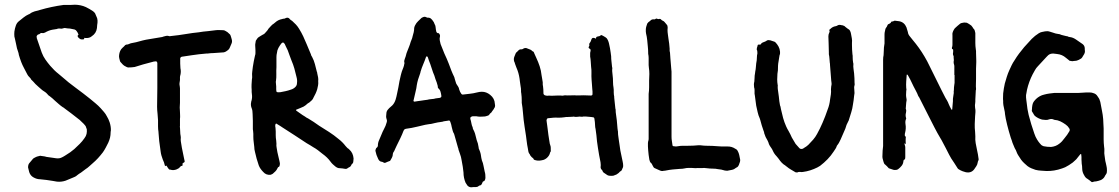

<svg xmlns="http://www.w3.org/2000/svg" viewBox="-20 -721 4743 814"><path d="M221 49 204 46Q191 44 177.5 42Q164 40 150 39Q136 39 122 31Q109 24 104 9Q103 4 101.5 -1Q100 -6 99 -11Q99 -23 104 -29Q109 -34 112.5 -39Q116 -44 120 -48Q122 -50 124 -51Q126 -52 128 -53Q133 -56 138 -57.5Q143 -59 148 -60Q150 -61 151.5 -60.5Q153 -60 154 -60Q159 -59 165 -58.5Q171 -58 176 -56L218 -50Q232 -48 243 -54Q247 -56 250.5 -58Q254 -60 257 -62Q279 -75 295 -89Q307 -100 318 -111Q329 -122 338 -135Q345 -144 347 -153.5Q349 -163 348 -173L345 -181Q344 -186 341 -189Q338 -192 335 -196Q329 -201 323.5 -207Q318 -213 312 -217Q297 -229 282.5 -240Q268 -251 253 -262Q252 -264 247 -266Q238 -272 229.5 -279.5Q221 -287 213 -294Q203 -304 191 -313Q185 -316 180 -323Q176 -328 168 -333Q161 -337 155 -342.5Q149 -348 143 -353L130 -365Q126 -370 121.5 -374.5Q117 -379 112 -384Q110 -389 106.5 -392Q103 -395 100 -399Q99 -401 97 -403.5Q95 -406 94 -409Q88 -421 81.5 -433Q75 -445 70 -458Q67 -466 64.5 -473.5Q62 -481 60 -488Q59 -496 56.5 -502.5Q54 -509 52 -516Q50 -527 47.5 -537.5Q45 -548 43 -558L41 -566Q40 -577 41 -587Q43 -601 47 -612Q51 -624 60 -631Q70 -639 80 -647Q90 -655 101 -660Q103 -660 104 -661Q114 -669 126 -672.5Q138 -676 150 -679Q198 -693 249 -700H259Q269 -700 278 -700Q287 -700 297 -701Q309 -701 321 -698.5Q333 -696 344 -691Q352 -687 360 -682.5Q368 -678 375 -673Q383 -667 385 -660L388 -653Q393 -644 393.5 -634.5Q394 -625 392 -615Q392 -612 391.5 -608.5Q391 -605 391 -602Q388 -580 370 -568Q359 -558 341 -560Q337 -562 337 -558Q337 -554 332 -554H326Q320 -554 314 -560Q309 -565 309 -568Q309 -572 313 -574Q311 -579 309 -583Q307 -587 305 -589Q302 -594 296 -596Q291 -597 286 -598Q281 -599 276 -600Q272 -600 267 -600.5Q262 -601 257 -602Q254 -603 248 -601Q245 -600 242 -599.5Q239 -599 235 -600Q232 -600 228.5 -600Q225 -600 221 -598L202 -595Q186 -592 171 -583Q168 -582 165 -581Q162 -580 159 -581Q153 -582 149 -578Q148 -576 144.5 -575.5Q141 -575 139 -573Q135 -569 135 -565Q136 -563 136 -559L157 -498Q163 -482 172.5 -468.5Q182 -455 193 -442Q210 -422 228 -408L260 -381Q270 -372 281 -364Q292 -356 302 -348Q317 -337 332 -325.5Q347 -314 362 -302Q374 -292 385.5 -282.5Q397 -273 407 -262Q414 -254 421 -246Q428 -238 433 -228Q440 -217 445 -202Q451 -183 450 -166Q449 -164 449 -160Q449 -148 446.5 -137.5Q444 -127 439 -116Q434 -106 428.5 -95.5Q423 -85 416 -75Q406 -62 395.5 -50.5Q385 -39 372 -28Q365 -22 358 -15.5Q351 -9 343 -4Q338 0 333 3.5Q328 7 323 11Q319 13 315 16Q311 19 307 22Q303 26 297.5 28.5Q292 31 287 33L258 45Q249 48 240 49Q231 50 221 49Z M705 -1Q703 -2 699 -2Q697 -2 695 -5Q693 -8 691 -10.5Q689 -13 687 -17Q684 -21 682 -17H680Q680 -18 679.5 -18.5Q679 -19 679 -19Q676 -33 670 -45Q667 -53 664.5 -61.5Q662 -70 661 -79L655 -123L652 -159V-161Q650 -173 650 -185.5Q650 -198 650 -211Q649 -218 649 -224.5Q649 -231 648 -238Q647 -246 646.5 -254Q646 -262 646 -269L647 -348V-455Q645 -461 641 -461Q639 -461 636.5 -460.5Q634 -460 632 -460L587 -448Q578 -445 569 -442.5Q560 -440 551 -437Q544 -436 537.5 -435.5Q531 -435 524 -435Q519 -435 513 -439Q506 -442 501 -447Q496 -452 491 -458L489 -461Q487 -468 485.5 -474.5Q484 -481 485 -488Q486 -497 489.5 -505Q493 -513 500 -519Q503 -521 505.5 -524Q508 -527 511 -530Q515 -532 516 -532Q522 -532 527 -534.5Q532 -537 537 -538Q542 -539 547 -540Q552 -541 557 -542Q571 -546 585 -549.5Q599 -553 613 -555L667 -564Q669 -565 670.5 -565Q672 -565 673 -566Q679 -568 685 -569Q691 -570 697 -568Q699 -567 700.5 -567.5Q702 -568 703 -568Q720 -570 737 -572Q754 -574 770 -577Q783 -579 796 -581Q809 -583 822 -584Q832 -586 842 -587Q852 -588 862 -589Q870 -590 878.5 -591Q887 -592 895 -593Q903 -594 910.5 -593.5Q918 -593 926 -593Q931 -593 935.5 -590Q940 -587 944 -585Q948 -582 955 -575Q957 -573 959 -566Q960 -563 961 -559.5Q962 -556 963 -552Q965 -543 961 -535L955 -521Q954 -518 952.5 -515.5Q951 -513 949 -511Q947 -509 947 -509Q943 -506 938.5 -503Q934 -500 928 -499L885 -496Q879 -496 873 -495.5Q867 -495 860 -494H855Q839 -493 824 -491Q809 -489 794 -487L754 -481Q751 -481 750 -480Q746 -480 744 -474V-471Q744 -461 744 -451.5Q744 -442 745 -432Q748 -418 745 -404Q744 -401 743.5 -398.5Q743 -396 743 -394Q744 -382 741 -368Q741 -365 741 -362Q741 -359 742 -356Q743 -352 743 -347Q743 -342 743 -337V-285Q743 -281 742.5 -275.5Q742 -270 742 -265Q742 -261 742.5 -256Q743 -251 743 -246Q743 -239 743.5 -232Q744 -225 743 -217V-186Q743 -185 742.5 -184Q742 -183 743 -181Q744 -172 744 -162.5Q744 -153 746 -144Q746 -141 746.5 -138Q747 -135 746 -132Q746 -123 748 -113.5Q750 -104 751 -95Q753 -84 755.5 -73Q758 -62 760 -51L763 -37Q763 -34 760 -32Q760 -32 759.5 -32Q759 -32 758 -31Q753 -29 754 -25V-20Q754 -20 753.5 -19Q753 -18 752 -18Q747 -18 744 -14Q741 -10 737.5 -7.5Q734 -5 729 -3Q716 2 705 -1Z M1127 20Q1108 22 1096 8Q1090 2 1085 -5Q1080 -12 1077 -20Q1072 -34 1068 -48.5Q1064 -63 1061 -77Q1058 -88 1058 -98Q1057 -109 1055.5 -119.5Q1054 -130 1054 -141Q1054 -147 1054 -153.5Q1054 -160 1053 -166Q1052 -170 1052 -173Q1052 -176 1052 -180Q1052 -194 1052 -208.5Q1052 -223 1051 -237Q1051 -245 1050 -251.5Q1049 -258 1046 -265Q1042 -276 1045 -289Q1045 -292 1046 -293Q1048 -300 1048.5 -307Q1049 -314 1048 -321Q1047 -326 1047 -331Q1047 -336 1047 -340Q1046 -351 1046.5 -362.5Q1047 -374 1048 -385Q1049 -388 1049 -391Q1049 -394 1049 -397Q1048 -408 1049.5 -418Q1051 -428 1052 -438Q1054 -450 1056 -461.5Q1058 -473 1061 -485Q1063 -490 1063 -496Q1063 -502 1063 -508Q1063 -513 1062.5 -518Q1062 -523 1062 -527Q1062 -530 1062 -533Q1062 -536 1063 -539Q1064 -542 1064 -545Q1064 -548 1065 -549Q1068 -553 1070 -556.5Q1072 -560 1076 -563Q1081 -566 1085.5 -569Q1090 -572 1094 -574Q1099 -576 1102 -579Q1106 -584 1110.5 -588.5Q1115 -593 1118 -599Q1123 -604 1128.5 -610.5Q1134 -617 1141 -621Q1143 -622 1147 -626Q1159 -637 1175 -640Q1178 -641 1180.5 -641.5Q1183 -642 1186 -642L1193 -645Q1201 -648 1207 -642Q1209 -639 1212.5 -636.5Q1216 -634 1219 -632Q1227 -625 1234.5 -617Q1242 -609 1248 -599Q1258 -583 1265.5 -567Q1273 -551 1280 -534L1298 -491Q1299 -485 1303 -480Q1311 -465 1315 -449.5Q1319 -434 1323 -418Q1324 -416 1324.5 -414Q1325 -412 1325 -410Q1327 -402 1328.5 -393.5Q1330 -385 1329 -377Q1330 -368 1328.5 -359.5Q1327 -351 1325 -343Q1322 -333 1318 -324.5Q1314 -316 1309 -307Q1307 -301 1302 -296Q1297 -291 1292 -287Q1284 -283 1276 -275Q1274 -273 1271.5 -272Q1269 -271 1267 -269Q1260 -266 1252 -262.5Q1244 -259 1236 -256Q1235 -256 1235 -254.5Q1235 -253 1236 -252L1263 -233Q1268 -230 1272 -227.5Q1276 -225 1280 -222L1286 -219Q1298 -212 1310 -204Q1322 -196 1333 -188Q1354 -175 1375 -161.5Q1396 -148 1415 -132Q1432 -119 1445 -102Q1448 -99 1451 -95.5Q1454 -92 1458 -90L1461 -87Q1477 -73 1479 -49Q1479 -46 1478.5 -43Q1478 -40 1478 -37Q1478 -31 1474 -27Q1470 -25 1470 -22Q1467 -15 1461.5 -12.5Q1456 -10 1451 -6Q1449 -5 1444 -5Q1438 -6 1431.5 -7Q1425 -8 1419 -8Q1411 -8 1402 -15Q1396 -20 1391 -24.5Q1386 -29 1381 -36Q1368 -54 1347 -69Q1337 -77 1328 -84Q1319 -91 1308 -97Q1301 -101 1294.5 -105.5Q1288 -110 1280 -114Q1255 -131 1229 -147.5Q1203 -164 1177 -181Q1173 -184 1168 -187Q1163 -190 1158 -193Q1156 -195 1152 -197Q1148 -197 1148 -194Q1148 -193 1147.5 -192.5Q1147 -192 1147 -191Q1147 -188 1147 -185Q1147 -182 1148 -179Q1149 -171 1149 -163.5Q1149 -156 1149 -148Q1149 -142 1149.5 -136.5Q1150 -131 1151 -125Q1151 -122 1151.5 -118.5Q1152 -115 1152 -112Q1151 -103 1153 -94Q1155 -85 1156 -76L1162 -50Q1163 -46 1164 -41.5Q1165 -37 1166 -32Q1167 -28 1166.5 -24.5Q1166 -21 1165 -17Q1165 -16 1163 -14Q1158 -13 1156 -7Q1153 0 1147.5 5.5Q1142 11 1136 16Q1135 17 1132 18Q1129 19 1127 20ZM1166 -330H1168Q1179 -332 1190.5 -334.5Q1202 -337 1213 -341Q1224 -344 1232 -352Q1239 -359 1239 -368Q1240 -375 1239.5 -381.5Q1239 -388 1237 -395Q1233 -413 1228 -430.5Q1223 -448 1216 -464L1207 -488Q1204 -498 1200 -507.5Q1196 -517 1191 -526Q1190 -528 1189 -530.5Q1188 -533 1187 -535L1183 -539Q1180 -543 1176 -539Q1175 -539 1173 -537Q1166 -528 1160.5 -518Q1155 -508 1154 -496Q1153 -492 1152.5 -488Q1152 -484 1152 -479V-436Q1151 -422 1151.5 -407Q1152 -392 1150 -378Q1149 -375 1149.5 -372Q1150 -369 1150 -366Q1151 -360 1151 -354.5Q1151 -349 1151 -343Q1151 -333 1153.5 -331Q1156 -329 1166 -330Z M1978 73Q1969 73 1962 66Q1960 63 1958 60Q1956 57 1954 54Q1945 33 1945 10L1942 -14Q1939 -28 1937 -42Q1935 -56 1930 -69L1924 -86Q1924 -88 1923.5 -90Q1923 -92 1922 -94L1907 -147Q1906 -149 1905.5 -152Q1905 -155 1903 -157Q1900 -163 1898.5 -169.5Q1897 -176 1895 -183Q1894 -188 1893 -192.5Q1892 -197 1890 -202Q1888 -208 1886 -209.5Q1884 -211 1877 -209Q1872 -208 1866.5 -207.5Q1861 -207 1856 -205Q1852 -204 1846.5 -203.5Q1841 -203 1836 -202L1822 -199Q1817 -198 1811.5 -196.5Q1806 -195 1801 -195L1783 -192Q1775 -190 1766 -188Q1757 -186 1749 -184Q1725 -178 1701 -175Q1693 -173 1692 -168Q1691 -168 1691 -167.5Q1691 -167 1691 -167Q1685 -151 1677.5 -135.5Q1670 -120 1662 -104Q1660 -100 1658.5 -96.5Q1657 -93 1655 -89Q1654 -87 1653 -84.5Q1652 -82 1651 -80Q1645 -73 1645 -63Q1644 -57 1641 -51.5Q1638 -46 1635 -41Q1634 -38 1631 -38Q1627 -37 1623 -35Q1619 -33 1614 -31Q1611 -30 1608 -31Q1606 -32 1603.5 -33.5Q1601 -35 1599 -35Q1588 -36 1583 -48Q1575 -64 1572 -80Q1571 -84 1572.5 -87Q1574 -90 1575 -93Q1581 -97 1582 -102V-103Q1582 -116 1587.5 -127.5Q1593 -139 1597 -150Q1599 -156 1602 -162Q1605 -168 1608 -174Q1612 -181 1614.5 -187.5Q1617 -194 1619 -201Q1622 -209 1619 -216Q1617 -222 1617 -227.5Q1617 -233 1618 -239Q1618 -250 1626 -258Q1630 -263 1634.5 -266.5Q1639 -270 1643 -274Q1652 -283 1657 -298Q1661 -311 1663.5 -324.5Q1666 -338 1669 -351Q1671 -364 1673.5 -376.5Q1676 -389 1679 -401Q1680 -406 1681.5 -410.5Q1683 -415 1684 -419Q1687 -427 1690 -434.5Q1693 -442 1694 -450Q1696 -454 1694 -457Q1693 -462 1694.5 -466Q1696 -470 1697 -474Q1700 -481 1701.5 -488Q1703 -495 1706 -502Q1711 -515 1714.5 -523.5Q1718 -532 1721 -543Q1723 -549 1725.5 -554.5Q1728 -560 1729 -566Q1732 -575 1734 -584.5Q1736 -594 1736 -603Q1738 -611 1740 -614Q1745 -624 1752.5 -631Q1760 -638 1767 -645Q1772 -648 1777 -649.5Q1782 -651 1787 -648Q1791 -646 1792 -646Q1801 -647 1807 -642Q1813 -637 1817 -630Q1819 -628 1820 -625Q1821 -622 1822 -620Q1827 -612 1827 -604Q1827 -600 1828 -595.5Q1829 -591 1830 -586Q1833 -580 1839 -580Q1840 -581 1841 -580Q1842 -579 1842 -578Q1847 -572 1845 -565Q1843 -557 1844.5 -549.5Q1846 -542 1848 -534Q1852 -524 1856 -514Q1860 -504 1864 -494Q1869 -483 1874 -472Q1879 -461 1883 -450Q1888 -436 1893.5 -422Q1899 -408 1906 -394L1909 -383Q1910 -379 1911.5 -375Q1913 -371 1914 -367Q1916 -364 1917.5 -361Q1919 -358 1921 -356Q1926 -349 1927 -341Q1930 -331 1936 -323Q1938 -320 1942 -320Q1957 -322 1972 -323.5Q1987 -325 2002 -329Q2013 -332 2023 -332Q2042 -332 2058 -319Q2077 -304 2078 -281Q2078 -276 2079 -273Q2079 -266 2075 -262Q2074 -259 2071.5 -256Q2069 -253 2067 -250Q2065 -246 2063 -244L2057 -239Q2056 -237 2054 -234.5Q2052 -232 2049 -231Q2045 -230 2041 -228.5Q2037 -227 2032 -227Q2014 -225 2000 -228H1984Q1982 -228 1978 -226Q1974 -224 1974 -221V-217Q1977 -208 1978.5 -198.5Q1980 -189 1984 -181Q1984 -177 1986 -173Q1991 -164 1994 -154.5Q1997 -145 1999 -135Q1999 -133 2001 -127Q2004 -120 2006 -112.5Q2008 -105 2009 -97Q2009 -91 2012 -86Q2016 -77 2018 -68Q2020 -59 2021 -49Q2022 -48 2022 -45.5Q2022 -43 2023 -41Q2028 -30 2030 -17.5Q2032 -5 2035 7Q2037 13 2037.5 19.5Q2038 26 2038 33Q2038 38 2035 44Q2032 47 2032 47Q2026 48 2025 54L2022 60Q2020 64 2016 65Q2012 65 2009 68Q2005 72 1998 72Q1994 72 1988.5 72Q1983 72 1978 73ZM1737 -290Q1743 -291 1749.5 -292Q1756 -293 1764 -294Q1769 -295 1777 -296Q1785 -297 1792 -298Q1799 -300 1806 -300.5Q1813 -301 1820 -302Q1826 -304 1832 -304.5Q1838 -305 1844 -306Q1853 -308 1851 -316Q1850 -324 1847.5 -332.5Q1845 -341 1838 -347Q1836 -349 1836 -353V-356Q1834 -364 1831.5 -371.5Q1829 -379 1826 -386Q1824 -394 1821.5 -400.5Q1819 -407 1816 -414L1804 -450Q1801 -457 1798.5 -464Q1796 -471 1794 -478L1791 -482H1788L1786 -479Q1781 -464 1774.5 -449Q1768 -434 1763 -417Q1763 -415 1762 -412Q1761 -409 1760 -406Q1756 -396 1752.5 -384Q1749 -372 1747 -360Q1746 -353 1745 -346.5Q1744 -340 1742 -333L1733 -294Q1732 -293 1734 -291.5Q1736 -290 1737 -290Z M2580 24Q2571 25 2563 24Q2555 23 2547 16Q2545 14 2541 12Q2536 9 2535 5Q2534 1 2531 -1.5Q2528 -4 2527 -8Q2526 -11 2526.5 -14.5Q2527 -18 2527 -21Q2527 -24 2526.5 -27Q2526 -30 2526 -33Q2523 -48 2520 -63.5Q2517 -79 2515 -94Q2514 -101 2513 -108Q2512 -115 2511 -122Q2510 -135 2508.5 -148Q2507 -161 2505 -174Q2503 -182 2503 -188Q2503 -196 2502 -203.5Q2501 -211 2500 -218Q2499 -224 2493 -224L2486 -225Q2481 -226 2475 -226Q2469 -226 2463 -227H2453Q2451 -226 2447 -226Q2443 -226 2439.5 -226.5Q2436 -227 2431 -226Q2427 -226 2423.5 -225.5Q2420 -225 2415 -226Q2414 -227 2411.5 -226.5Q2409 -226 2407 -226Q2402 -226 2396.5 -225.5Q2391 -225 2386 -225Q2383 -225 2380 -225Q2377 -225 2374 -224Q2367 -223 2360 -222.5Q2353 -222 2346 -222Q2336 -223 2326 -222Q2316 -221 2306 -220H2303Q2298 -218 2298 -214Q2298 -213 2297.5 -212.5Q2297 -212 2297 -211Q2297 -206 2298 -203Q2299 -196 2300 -188.5Q2301 -181 2302 -173L2305 -149Q2306 -139 2308 -129.5Q2310 -120 2311 -111Q2312 -110 2312 -108.5Q2312 -107 2313 -105Q2315 -100 2315 -94Q2315 -88 2315 -82Q2317 -81 2314 -78Q2313 -76 2312 -74Q2311 -72 2311 -70Q2308 -60 2298 -51Q2288 -43 2279 -42Q2278 -42 2277 -41.5Q2276 -41 2274 -41Q2261 -38 2246 -43L2243 -45Q2242 -49 2239 -51Q2236 -53 2234 -55Q2232 -58 2229.5 -60.5Q2227 -63 2226 -67Q2226 -68 2225 -68Q2221 -73 2220 -79Q2219 -85 2218 -91L2215 -107Q2214 -116 2212.5 -125.5Q2211 -135 2210 -145L2204 -184Q2203 -191 2202 -198.5Q2201 -206 2200 -213L2197 -245Q2196 -255 2195 -265Q2194 -275 2192 -285V-294Q2192 -302 2191.5 -310Q2191 -318 2190 -325Q2189 -328 2189 -331Q2189 -334 2189 -337Q2189 -342 2188.5 -346.5Q2188 -351 2187 -356L2184 -377Q2183 -388 2180.5 -400Q2178 -412 2174 -423Q2172 -429 2169 -435.5Q2166 -442 2164 -449Q2162 -457 2160 -460Q2157 -470 2160 -479L2166 -494Q2167 -498 2172 -501Q2174 -504 2177 -506.5Q2180 -509 2183 -511Q2185 -512 2188 -512Q2191 -511 2196 -513L2199 -515Q2208 -520 2217 -515Q2222 -513 2227.5 -511Q2233 -509 2237 -504Q2243 -503 2245 -495L2254 -475Q2262 -458 2268 -440Q2274 -422 2276 -402Q2277 -395 2278.5 -387.5Q2280 -380 2281 -372V-364Q2281 -359 2282 -357Q2283 -350 2283.5 -342Q2284 -334 2284 -326V-324Q2285 -319 2290 -317Q2293 -316 2296 -315.5Q2299 -315 2302 -315Q2307 -316 2310.5 -315.5Q2314 -315 2318 -315Q2325 -315 2331 -315.5Q2337 -316 2344 -316H2356Q2359 -316 2362.5 -315.5Q2366 -315 2369 -316Q2371 -316 2372.5 -316.5Q2374 -317 2375 -317Q2385 -316 2395 -316.5Q2405 -317 2415 -317Q2425 -316 2435 -316.5Q2445 -317 2455 -317Q2463 -317 2470.5 -316.5Q2478 -316 2485 -316Q2492 -316 2492 -322Q2492 -327 2492 -333Q2492 -339 2491 -344Q2490 -355 2489.5 -364.5Q2489 -374 2488 -384Q2487 -398 2487.5 -411.5Q2488 -425 2486 -438Q2485 -449 2484.5 -460Q2484 -471 2482 -481V-495Q2482 -499 2483 -501Q2483 -503 2483.5 -504.5Q2484 -506 2484 -507Q2484 -512 2482 -513L2479 -515Q2473 -519 2477 -524Q2480 -528 2478 -533Q2478 -536 2479 -537Q2481 -540 2483 -543Q2485 -546 2486 -550Q2489 -561 2495.5 -560.5Q2502 -560 2504 -558Q2505 -557 2506 -557.5Q2507 -558 2507 -559Q2507 -565 2513 -566Q2519 -567 2522 -568L2528 -572H2531Q2536 -570 2539.5 -567.5Q2543 -565 2547 -563Q2549 -562 2552 -559Q2559 -550 2562 -536Q2564 -526 2566 -517Q2568 -508 2569 -498Q2569 -496 2569.5 -494Q2570 -492 2570 -490L2571 -483Q2571 -471 2572.5 -459.5Q2574 -448 2575 -436Q2576 -435 2576 -432Q2575 -425 2575.5 -418.5Q2576 -412 2577 -404Q2578 -397 2578.5 -388.5Q2579 -380 2579 -372Q2579 -367 2579.5 -361Q2580 -355 2581 -350Q2582 -345 2582 -340Q2582 -335 2582 -330Q2582 -325 2582.5 -320.5Q2583 -316 2584 -311V-307Q2585 -295 2586.5 -283.5Q2588 -272 2589 -260Q2590 -259 2590 -256Q2590 -245 2592 -233.5Q2594 -222 2595 -211L2598 -176Q2598 -175 2598.5 -172.5Q2599 -170 2599 -168Q2600 -166 2600 -160Q2600 -151 2601.5 -142Q2603 -133 2604 -124Q2606 -114 2607 -104Q2608 -94 2610 -83Q2612 -71 2615 -59Q2618 -47 2620 -35Q2621 -31 2621.5 -26.5Q2622 -22 2622 -17Q2622 -12 2619 -7Q2618 -6 2617.5 -3.5Q2617 -1 2615 1Q2614 2 2614 3Q2614 4 2613 4Q2609 5 2606 9Q2603 13 2599 15Q2595 19 2588 21Z M2794 3Q2786 6 2776 1L2756 -8Q2751 -10 2748 -17L2745 -23Q2743 -28 2740 -30Q2735 -34 2733 -44Q2731 -54 2730 -64Q2729 -74 2728 -84Q2727 -92 2727 -100Q2727 -108 2727 -115L2728 -122Q2730 -127 2730 -132Q2730 -137 2730 -141V-323Q2732 -337 2732 -351.5Q2732 -366 2732 -380Q2733 -394 2733 -407.5Q2733 -421 2731 -434Q2730 -439 2730 -445Q2730 -451 2730 -457Q2730 -466 2730 -475Q2730 -484 2728 -493V-496Q2728 -510 2726.5 -523.5Q2725 -537 2724 -550Q2723 -558 2722 -565Q2721 -572 2719 -579Q2718 -583 2718 -587Q2718 -591 2718 -595Q2718 -602 2720 -608.5Q2722 -615 2724 -621Q2725 -623 2729 -627Q2731 -629 2733 -630Q2735 -631 2736 -632Q2742 -640 2752 -639Q2754 -638 2758 -640Q2763 -644 2767 -641Q2770 -639 2777 -641Q2780 -641 2782 -639Q2785 -635 2790 -633Q2795 -631 2797.5 -627.5Q2800 -624 2803 -621Q2805 -618 2807.5 -615.5Q2810 -613 2810 -609Q2811 -605 2810.5 -601.5Q2810 -598 2810 -594Q2810 -585 2811.5 -575.5Q2813 -566 2814 -557Q2816 -547 2817 -536.5Q2818 -526 2819 -515V-505Q2821 -498 2821 -491Q2821 -484 2822 -477V-476Q2823 -464 2824 -452Q2825 -440 2826 -428Q2827 -423 2827 -417.5Q2827 -412 2827 -407V-141Q2827 -132 2828.5 -123Q2830 -114 2831 -106Q2831 -101 2837 -101Q2846 -99 2854 -101Q2865 -103 2875.5 -103Q2886 -103 2897 -103Q2908 -103 2918.5 -103.5Q2929 -104 2939 -105H2950Q2958 -104 2964.5 -103.5Q2971 -103 2978 -103Q2989 -103 3000.5 -102.5Q3012 -102 3023 -101Q3031 -100 3039.5 -100Q3048 -100 3057 -100H3062Q3082 -101 3098 -90Q3105 -87 3108 -80Q3110 -76 3111.5 -72.5Q3113 -69 3114 -64Q3115 -60 3115.5 -56.5Q3116 -53 3117 -49Q3120 -40 3115 -29Q3114 -26 3113 -23Q3112 -20 3110 -17Q3108 -14 3105 -12Q3105 -12 3101 -10Q3093 -3 3083.5 -1Q3074 1 3063 3L3053 2Q3038 -3 3023 -4Q3019 -5 3014 -5.5Q3009 -6 3004 -6Q2997 -6 2990 -6.5Q2983 -7 2975 -8L2965 -9Q2956 -8 2947 -8.5Q2938 -9 2929 -8Q2925 -8 2921 -8.5Q2917 -9 2913 -9Q2905 -9 2897.5 -9Q2890 -9 2882 -7Q2878 -6 2872.5 -5.5Q2867 -5 2862 -5Q2847 -4 2832 -2.5Q2817 -1 2803 2Q2800 3 2794 3Z M3355 10Q3354 9 3352 9Q3342 3 3332.5 -2.5Q3323 -8 3315 -15Q3311 -17 3310 -19Q3301 -24 3294 -31.5Q3287 -39 3281 -48Q3279 -50 3277 -53Q3275 -56 3272 -59Q3262 -69 3256 -83Q3255 -86 3253 -89Q3251 -92 3249 -95Q3243 -103 3240 -110Q3238 -118 3234 -125.5Q3230 -133 3226 -140Q3225 -144 3223 -148Q3221 -152 3220 -156Q3220 -161 3217 -167Q3213 -178 3209.5 -189.5Q3206 -201 3203 -213Q3201 -217 3201 -219Q3195 -232 3192 -246Q3189 -260 3186 -273L3180 -318Q3179 -320 3179 -323Q3179 -326 3179 -328Q3179 -334 3179 -339.5Q3179 -345 3177 -351Q3175 -364 3178 -375Q3178 -379 3178.5 -382.5Q3179 -386 3179 -390Q3179 -395 3179.5 -400.5Q3180 -406 3181 -410Q3182 -413 3182 -418Q3184 -427 3184.5 -435.5Q3185 -444 3186 -452Q3189 -466 3189 -479Q3189 -483 3189.5 -486.5Q3190 -490 3191 -494Q3191 -503 3190 -507Q3187 -511 3189 -518Q3191 -522 3191 -524Q3192 -526 3192 -528.5Q3192 -531 3195 -532H3202Q3206 -532 3207 -535Q3208 -539 3214 -541Q3219 -543 3223 -544.5Q3227 -546 3231 -549Q3234 -551 3238 -551Q3242 -551 3246 -550L3264 -544Q3265 -543 3265.5 -543Q3266 -543 3267 -542Q3275 -534 3280.5 -524Q3286 -514 3287 -502Q3287 -498 3287 -494.5Q3287 -491 3285 -487Q3284 -481 3283 -475Q3282 -469 3281 -462Q3279 -452 3278.5 -442.5Q3278 -433 3278 -423Q3277 -419 3277 -415.5Q3277 -412 3276 -408Q3275 -396 3275 -384Q3275 -372 3277 -361Q3277 -360 3277.5 -358Q3278 -356 3277 -354Q3277 -344 3279 -333Q3281 -322 3282 -311Q3283 -301 3284 -292Q3285 -283 3287 -274Q3289 -270 3289.5 -266Q3290 -262 3291 -258Q3295 -239 3300 -221Q3305 -203 3313 -185Q3318 -174 3323 -166Q3331 -152 3337 -138Q3341 -131 3345 -124.5Q3349 -118 3353 -111Q3357 -106 3361 -102Q3365 -98 3369 -93Q3374 -88 3382 -90Q3387 -92 3389 -94Q3394 -97 3398.5 -100Q3403 -103 3407 -107Q3418 -118 3427.5 -129Q3437 -140 3444 -153Q3450 -164 3456 -176Q3462 -188 3467 -200Q3473 -214 3478.5 -228Q3484 -242 3489 -257Q3493 -267 3495.5 -277.5Q3498 -288 3499 -298Q3501 -309 3502.5 -320.5Q3504 -332 3503 -343Q3503 -346 3503.5 -349Q3504 -352 3504 -355Q3506 -362 3505.5 -368Q3505 -374 3504 -380Q3503 -397 3501.5 -412.5Q3500 -428 3499 -444Q3499 -452 3498 -455Q3497 -464 3496.5 -473Q3496 -482 3494 -491V-499Q3494 -509 3493.5 -518.5Q3493 -528 3493 -538Q3493 -546 3492.5 -552.5Q3492 -559 3492 -566Q3492 -575 3495 -581Q3498 -586 3497 -589Q3494 -595 3500 -598Q3505 -603 3510.5 -606Q3516 -609 3523 -610Q3525 -611 3526.5 -611Q3528 -611 3529 -612Q3535 -617 3545 -615Q3547 -614 3551 -614Q3560 -612 3564 -607Q3567 -604 3573 -600Q3581 -596 3584 -590Q3587 -584 3588 -577Q3590 -567 3591.5 -558Q3593 -549 3592 -539V-530Q3592 -520 3592.5 -510.5Q3593 -501 3594 -491Q3595 -488 3595 -484.5Q3595 -481 3595 -478Q3595 -472 3595.5 -466.5Q3596 -461 3597 -455Q3598 -453 3598 -449Q3597 -439 3598.5 -429.5Q3600 -420 3601 -410Q3602 -400 3602.5 -389Q3603 -378 3603 -367Q3604 -366 3603.5 -364Q3603 -362 3603 -360Q3600 -351 3602 -339Q3604 -326 3601 -314Q3600 -305 3599 -296Q3598 -287 3596 -277Q3594 -261 3589 -245Q3584 -229 3579 -213Q3579 -211 3576 -206Q3572 -199 3569 -191.5Q3566 -184 3564 -176L3561 -169Q3556 -159 3552.5 -149.5Q3549 -140 3544 -130Q3541 -124 3538 -118Q3535 -112 3531 -107Q3530 -105 3528 -103Q3526 -96 3522 -90Q3518 -84 3514 -78Q3503 -61 3488.5 -46Q3474 -31 3457 -18L3445 -11Q3431 -4 3415.5 1Q3400 6 3384 8Q3379 9 3373 8Q3370 8 3367 8Q3364 8 3361 10Z M4074 9Q4071 8 4067.5 7Q4064 6 4061 5Q4053 2 4045 -3Q4041 -5 4039 -9Q4032 -20 4026 -29.5Q4020 -39 4013 -49L4004 -65Q3997 -79 3990 -92.5Q3983 -106 3976 -119Q3974 -124 3971.5 -127.5Q3969 -131 3967 -135Q3960 -146 3954 -157.5Q3948 -169 3942 -180L3917 -229Q3907 -249 3897 -268.5Q3887 -288 3877 -308Q3875 -310 3873 -314Q3869 -325 3863.5 -335Q3858 -345 3853 -355Q3849 -362 3846 -369.5Q3843 -377 3839 -384L3828 -404Q3826 -404 3825 -405Q3825 -405 3824.5 -404.5Q3824 -404 3824 -403Q3823 -390 3822 -376Q3821 -362 3822 -348Q3824 -342 3822 -335Q3820 -317 3823 -303Q3824 -299 3823.5 -295Q3823 -291 3822 -286Q3821 -279 3821 -273Q3821 -267 3820 -260Q3822 -256 3822 -251.5Q3822 -247 3821 -243Q3818 -233 3821 -222Q3823 -219 3821 -216Q3817 -207 3819 -194Q3822 -177 3817 -157Q3816 -155 3816 -150Q3815 -146 3818 -143Q3822 -141 3820 -138Q3819 -125 3820 -111Q3820 -111 3820 -110.5Q3820 -110 3819 -110Q3818 -110 3818 -111Q3817 -112 3817 -113Q3815 -115 3815 -112Q3815 -107 3816 -106Q3818 -101 3818 -96Q3818 -91 3818 -86V-55Q3818 -52 3817.5 -49Q3817 -46 3814 -44Q3810 -43 3810 -37Q3809 -26 3802.5 -18Q3796 -10 3788 -4Q3784 -1 3778.5 -0.5Q3773 0 3768 -1L3750 -7Q3748 -7 3746 -10Q3743 -13 3740 -16.5Q3737 -20 3733 -23Q3728 -26 3726 -34Q3725 -39 3723 -45Q3721 -51 3721 -57Q3721 -64 3721.5 -70Q3722 -76 3722 -83Q3723 -88 3723 -92.5Q3723 -97 3724 -102V-468Q3724 -473 3724.5 -478Q3725 -483 3726 -487Q3726 -492 3726.5 -497Q3727 -502 3727 -507Q3727 -513 3727.5 -519Q3728 -525 3729 -530Q3730 -534 3730 -537Q3730 -540 3730 -544V-575Q3730 -582 3731.5 -587.5Q3733 -593 3734 -599L3737 -604Q3740 -607 3742 -613Q3744 -619 3748 -619Q3751 -621 3754 -622.5Q3757 -624 3758 -628L3759 -629Q3760 -629 3761 -629.5Q3762 -630 3763 -630Q3767 -630 3769.5 -632Q3772 -634 3776 -633Q3780 -632 3784 -632Q3788 -632 3792 -631Q3814 -627 3823 -605L3829 -585Q3830 -575 3838 -566Q3844 -559 3850 -551Q3856 -543 3863 -535Q3889 -502 3911 -461Q3913 -457 3915 -453Q3917 -449 3919 -445L3971 -340Q3977 -329 3982.5 -317.5Q3988 -306 3995 -295Q3997 -291 3999 -287.5Q4001 -284 4002 -280Q4007 -268 4014 -256Q4014 -256 4014.5 -255.5Q4015 -255 4015 -256Q4016 -256 4016.5 -256.5Q4017 -257 4017 -257L4020 -292V-302Q4021 -307 4021.5 -312.5Q4022 -318 4023 -323Q4024 -326 4023.5 -330Q4023 -334 4024 -338Q4024 -344 4024.5 -350.5Q4025 -357 4026 -363Q4027 -366 4027 -369.5Q4027 -373 4027 -376V-403H4026V-430Q4026 -435 4026 -440Q4026 -445 4024 -450Q4023 -453 4023 -459L4024 -466Q4024 -469 4023.5 -471.5Q4023 -474 4023 -477Q4024 -481 4022 -485Q4020 -489 4020 -493Q4021 -497 4021 -501Q4021 -505 4021 -509Q4021 -513 4017 -513Q4016 -513 4016 -515Q4015 -518 4016 -520Q4018 -525 4018 -531Q4018 -537 4018 -543V-572Q4017 -578 4019 -584Q4021 -590 4024 -595L4028 -601Q4033 -606 4039 -611Q4045 -616 4051 -621Q4051 -621 4055 -623Q4060 -624 4064.5 -625Q4069 -626 4074 -625Q4078 -625 4080 -624Q4084 -622 4088 -619.5Q4092 -617 4096 -614Q4098 -613 4098.5 -612Q4099 -611 4100 -610Q4102 -608 4103.5 -605.5Q4105 -603 4106 -601Q4111 -597 4112.5 -591.5Q4114 -586 4115 -581V-539Q4115 -532 4115.5 -525.5Q4116 -519 4117 -512Q4118 -508 4118 -504.5Q4118 -501 4118 -497Q4118 -489 4118.5 -480.5Q4119 -472 4119 -464V-457Q4119 -450 4118.5 -443.5Q4118 -437 4118 -430V-386Q4118 -376 4117.5 -365.5Q4117 -355 4118 -344Q4118 -340 4117 -338Q4116 -328 4116 -318.5Q4116 -309 4115 -299Q4115 -295 4115 -290Q4115 -285 4114 -280Q4113 -276 4113.5 -272Q4114 -268 4114 -264Q4116 -255 4115.5 -246Q4115 -237 4114 -228Q4113 -212 4112.5 -195.5Q4112 -179 4114 -162Q4114 -158 4114.5 -153Q4115 -148 4115 -143Q4114 -128 4116.5 -114Q4119 -100 4122 -86Q4124 -76 4126 -66.5Q4128 -57 4129 -46Q4129 -42 4128 -41Q4127 -39 4126 -36.5Q4125 -34 4125 -32Q4124 -24 4119.5 -17Q4115 -10 4110 -3Q4097 14 4074 9Z M4612 51Q4608 52 4606 49Q4602 46 4598.5 43Q4595 40 4590 37Q4582 33 4577 23Q4568 9 4568 -7Q4568 -12 4567.5 -17Q4567 -22 4566 -27Q4566 -32 4565.5 -36.5Q4565 -41 4565 -45Q4565 -50 4565 -55.5Q4565 -61 4564 -66Q4564 -67 4563.5 -67.5Q4563 -68 4563 -68Q4561 -68 4560 -67L4548 -52Q4544 -46 4538.5 -41.5Q4533 -37 4528 -32Q4512 -20 4496 -12Q4489 -9 4483 -7Q4449 5 4416 4Q4405 3 4393.5 2.5Q4382 2 4370 -1Q4361 -4 4352.5 -7.5Q4344 -11 4336 -17Q4329 -23 4322 -29.5Q4315 -36 4309 -44Q4299 -60 4296 -64Q4293 -68 4287 -84L4282 -93Q4279 -101 4275.5 -108.5Q4272 -116 4270 -124L4265 -138Q4263 -145 4261 -151.5Q4259 -158 4257 -165Q4253 -178 4250 -191.5Q4247 -205 4244 -218L4241 -236Q4241 -238 4240.5 -240.5Q4240 -243 4240 -246L4234 -275Q4233 -280 4233 -284.5Q4233 -289 4233 -293Q4232 -301 4232.5 -309Q4233 -317 4233 -325Q4234 -336 4236 -346.5Q4238 -357 4240 -367Q4244 -381 4248.5 -395.5Q4253 -410 4259 -423Q4264 -434 4269 -444.5Q4274 -455 4281 -465Q4290 -480 4300.5 -494Q4311 -508 4322 -521Q4330 -530 4338 -538.5Q4346 -547 4354 -556Q4368 -570 4384 -580Q4392 -585 4400 -586Q4403 -587 4405.5 -587Q4408 -587 4410 -588Q4421 -590 4430 -587Q4433 -586 4436.5 -585Q4440 -584 4443 -583Q4456 -578 4466 -577Q4472 -577 4480 -573Q4485 -572 4490 -570.5Q4495 -569 4500 -568Q4506 -568 4510 -565Q4511 -565 4512.5 -564.5Q4514 -564 4515 -564Q4523 -563 4529 -560.5Q4535 -558 4541 -554Q4555 -545 4570 -534Q4579 -527 4579 -515V-510Q4582 -498 4573 -486Q4568 -477 4565.5 -474.5Q4563 -472 4553 -467Q4550 -466 4546.5 -464.5Q4543 -463 4538 -463Q4536 -463 4533.5 -462.5Q4531 -462 4529 -462Q4526 -461 4523 -462Q4520 -463 4517 -463Q4516 -462 4514 -464L4499 -476Q4483 -490 4462 -492Q4458 -493 4454 -493Q4450 -493 4445 -494Q4432 -494 4424 -487L4417 -480Q4408 -470 4398.5 -460Q4389 -450 4380 -440Q4373 -433 4368 -424Q4363 -415 4358 -406Q4342 -375 4334 -340Q4333 -334 4332 -328.5Q4331 -323 4330 -318Q4330 -313 4330 -308Q4330 -303 4331 -298Q4332 -294 4332 -290.5Q4332 -287 4333 -283L4336 -259Q4337 -253 4338.5 -246.5Q4340 -240 4341 -234Q4351 -195 4365 -155Q4370 -140 4377 -129L4383 -120Q4386 -116 4389 -112.5Q4392 -109 4395 -106Q4401 -102 4405 -101Q4420 -98 4436 -98Q4456 -100 4470 -111Q4477 -116 4482.5 -122Q4488 -128 4493 -135Q4505 -149 4514 -165Q4517 -171 4513 -177Q4507 -187 4498 -193Q4487 -201 4475.5 -206.5Q4464 -212 4450 -213L4445 -215Q4437 -218 4428 -215Q4421 -212 4413.5 -212.5Q4406 -213 4398 -214Q4380 -219 4367 -230Q4363 -235 4360.5 -240Q4358 -245 4355 -249Q4355 -251 4354.5 -253Q4354 -255 4355 -256Q4355 -261 4355.5 -266Q4356 -271 4357 -276Q4357 -277 4359 -283Q4361 -288 4364.5 -292.5Q4368 -297 4372 -301Q4388 -316 4407 -320Q4418 -323 4429 -324.5Q4440 -326 4450 -327H4534Q4542 -327 4551 -327Q4560 -327 4569 -328Q4577 -329 4584.5 -329Q4592 -329 4600 -329Q4609 -329 4616 -326Q4627 -323 4633 -313Q4636 -309 4639 -304Q4642 -299 4643 -294Q4644 -293 4644 -291.5Q4644 -290 4645 -288L4652 -251Q4654 -243 4655 -234Q4656 -225 4657 -216Q4657 -211 4657.5 -205.5Q4658 -200 4658 -195Q4658 -191 4658.5 -186Q4659 -181 4659 -176V-130Q4659 -123 4659.5 -114.5Q4660 -106 4661 -98Q4662 -94 4662 -90Q4662 -86 4662 -81Q4661 -71 4663 -60.5Q4665 -50 4666 -39Q4667 -34 4668.5 -28.5Q4670 -23 4671 -17Q4672 -13 4672.5 -8.5Q4673 -4 4673 1Q4673 5 4672.5 9.5Q4672 14 4669 18Q4667 20 4665 24Q4661 35 4648 42Q4638 46 4627 48Q4618 48 4612 51Z"/></svg>

Font: Lacquer
Style: Regular
Weight: 400
Designer: Eli Block, Niki Polyocan
Version: Version 1.100